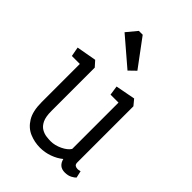

<svg xmlns="http://www.w3.org/2000/svg" viewBox="-215 -821 920 920"><g transform="rotate(45 245.0 -361.5)"><path d="M231 4Q193 4 159 -10.5Q125 -25 103.5 -60Q82 -95 82 -156V-415H28L19 -463L120 -481L145 -453V-159Q145 -120 155.5 -98.5Q166 -77 182.5 -67.5Q199 -58 216 -56Q233 -54 245 -54Q273 -54 302.5 -68Q332 -82 344 -101V-415H290L283 -463L383 -482L407 -453V-73Q407 -60 414 -55.5Q421 -51 430 -51Q436 -51 441 -52.5Q446 -54 448 -54L456 -19Q450 -12 435 -4Q420 4 399 4Q378 4 365.5 -6.5Q353 -17 348 -37Q325 -18 294 -7Q263 4 231 4ZM266 -554 126 -674 170 -727H196L300 -587Z"/></g></svg>

Font: Kreon Light Light
Style: Regular
Weight: 300
Version: Version 2.002